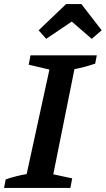

<svg xmlns="http://www.w3.org/2000/svg" viewBox="-41 -924 520 944"><path d="M-21 0 -13 -42Q40 -60 90 -68L202 -582L100 -606L109 -652H435L427 -611Q396 -601 371.5 -594.5Q347 -588 325 -584L221 -67L314 -47L305 0ZM359 -904 459 -775 410 -733 312 -818 186 -733 149 -775 284 -904Z"/></svg>

Font: Piazzolla SemiBold
Style: Italic
Weight: 600
Italic angle: -11.3°
Designer: Juan Pablo del Peral
Foundry: Huerta Tipografica
Version: Version 1.330